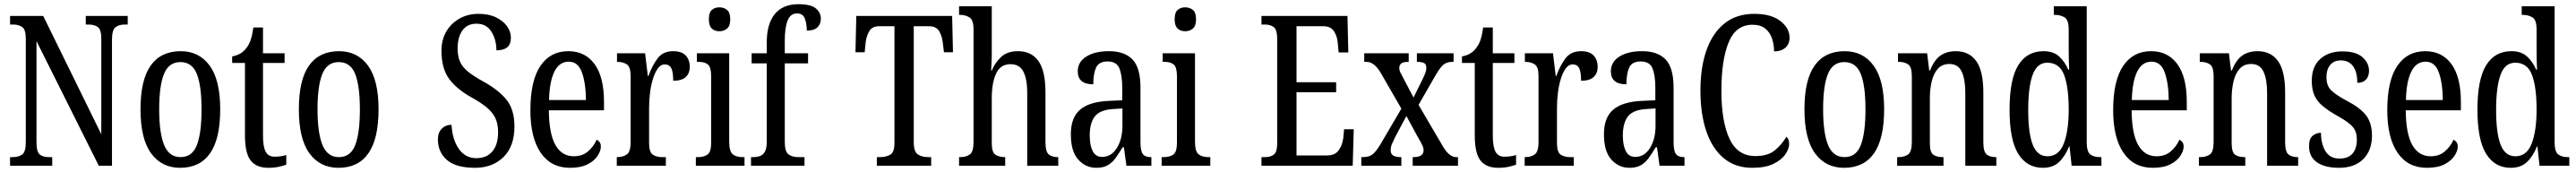

<svg xmlns="http://www.w3.org/2000/svg" viewBox="-20 -790 12285 820"><path d="M28 0V-41H40Q69 -41 86 -53.5Q103 -66 103 -113V-605Q103 -649 86 -661Q69 -673 43 -673H28V-714H186L463 -150V-605Q463 -649 446.5 -661Q430 -673 403 -673H389V-714H589V-673H574Q547 -673 530.5 -660Q514 -647 514 -601V0H451L154 -594V-113Q154 -66 169.5 -53.5Q185 -41 213 -41H229V0Z M839 10Q751 10 700.5 -59Q650 -128 650 -269Q650 -409 698.5 -477.5Q747 -546 842 -546Q929 -546 979.5 -477.5Q1030 -409 1030 -269Q1030 -128 981.5 -59Q933 10 839 10ZM841 -41Q897 -41 919 -99Q941 -157 941 -269Q941 -381 918.5 -437.5Q896 -494 840 -494Q785 -494 762 -437.5Q739 -381 739 -269Q739 -157 762.5 -99Q786 -41 841 -41Z M1259 10Q1203 10 1175.5 -24.5Q1148 -59 1148 -145V-490H1087V-521Q1131 -529 1154 -560Q1166 -575 1174 -596Q1182 -617 1188 -659H1234V-536H1337V-490H1234V-144Q1234 -90 1247 -66.5Q1260 -43 1289 -43Q1306 -43 1319 -45Q1332 -47 1345 -51V-5Q1332 0 1310 5Q1288 10 1259 10Z M1594 10Q1506 10 1455.5 -59Q1405 -128 1405 -269Q1405 -409 1453.5 -477.5Q1502 -546 1597 -546Q1684 -546 1734.5 -477.5Q1785 -409 1785 -269Q1785 -128 1736.5 -59Q1688 10 1594 10ZM1596 -41Q1652 -41 1674 -99Q1696 -157 1696 -269Q1696 -381 1673.5 -437.5Q1651 -494 1595 -494Q1540 -494 1517 -437.5Q1494 -381 1494 -269Q1494 -157 1517.5 -99Q1541 -41 1596 -41Z M2245 10Q2154 10 2111 -27.5Q2068 -65 2068 -126Q2068 -158 2086.5 -176.5Q2105 -195 2133 -195Q2137 -124 2168 -80Q2199 -36 2251 -36Q2301 -36 2328 -68.5Q2355 -101 2355 -160Q2355 -202 2340.5 -230Q2326 -258 2297 -281Q2268 -304 2224 -328Q2154 -368 2119.5 -417Q2085 -466 2085 -548Q2085 -601 2108.5 -640.5Q2132 -680 2172 -702Q2212 -724 2261 -724Q2311 -724 2345.5 -707Q2380 -690 2398 -664.5Q2416 -639 2416 -611Q2416 -579 2398.5 -564.5Q2381 -550 2347 -550Q2347 -600 2323.5 -638.5Q2300 -677 2252 -677Q2208 -677 2185 -645Q2162 -613 2162 -559Q2162 -523 2173 -497Q2184 -471 2211 -449Q2238 -427 2285 -401Q2358 -361 2395.5 -314Q2433 -267 2433 -187Q2433 -92 2380.5 -41Q2328 10 2245 10Z M2698 10Q2607 10 2558 -62Q2509 -134 2509 -264Q2509 -405 2556.5 -475.5Q2604 -546 2690 -546Q2770 -546 2815 -484.5Q2860 -423 2860 -304V-264H2597Q2598 -152 2628.5 -98.5Q2659 -45 2716 -45Q2757 -45 2784 -68.5Q2811 -92 2825 -124Q2833 -120 2839 -112.5Q2845 -105 2845 -91Q2845 -71 2829.5 -47Q2814 -23 2781.5 -6.5Q2749 10 2698 10ZM2774 -313Q2773 -395 2754.5 -445.5Q2736 -496 2692 -496Q2647 -496 2623.5 -448.5Q2600 -401 2598 -313Z M2921 0V-41H2924Q2950 -41 2968.5 -53.5Q2987 -66 2987 -113V-427Q2987 -471 2969 -483Q2951 -495 2925 -495H2922V-536H3056L3069 -428H3072Q3089 -476 3115 -511Q3141 -546 3190 -546Q3230 -546 3249.5 -525.5Q3269 -505 3269 -471Q3269 -441 3250 -423Q3231 -405 3190 -405Q3190 -446 3181 -464.5Q3172 -483 3149 -483Q3131 -483 3117 -464Q3103 -445 3093.5 -414.5Q3084 -384 3079.5 -347.5Q3075 -311 3075 -276V-108Q3075 -64 3093 -52.5Q3111 -41 3136 -41H3155V0Z M3410 -641Q3388 -641 3374 -654Q3360 -667 3360 -698Q3360 -730 3374 -742.5Q3388 -755 3410 -755Q3432 -755 3447 -742.5Q3462 -730 3462 -698Q3462 -667 3447 -654Q3432 -641 3410 -641ZM3298 0V-41H3308Q3337 -41 3354 -53.5Q3371 -66 3371 -110V-425Q3371 -469 3356 -482Q3341 -495 3313 -495H3303V-536H3457V-115Q3457 -68 3474 -54.5Q3491 -41 3520 -41H3530V0Z M3561 0V-41H3573Q3589 -41 3603.5 -46Q3618 -51 3627 -66.5Q3636 -82 3636 -113V-488H3564V-536H3636V-587Q3636 -676 3674.5 -723Q3713 -770 3787 -770Q3846 -770 3870 -750Q3894 -730 3894 -701Q3894 -676 3878 -660Q3862 -644 3827 -644Q3827 -675 3818 -700.5Q3809 -726 3780 -726Q3749 -726 3735.5 -692Q3722 -658 3722 -596V-536H3833V-488H3722V-113Q3722 -66 3740.5 -53.5Q3759 -41 3785 -41H3816V0Z M4161 0V-41H4176Q4205 -41 4225 -52.5Q4245 -64 4245 -108V-665H4172Q4138 -665 4124 -640Q4110 -615 4107 -582L4103 -541H4059L4063 -714H4520L4524 -541H4481L4476 -582Q4473 -615 4459 -640Q4445 -665 4410 -665H4337V-113Q4337 -66 4357 -53.5Q4377 -41 4405 -41H4420V0Z M4553 0V-41H4560Q4586 -41 4604 -53.5Q4622 -66 4622 -113V-651Q4622 -695 4602.5 -707Q4583 -719 4560 -719H4553V-760H4709V-531Q4709 -507 4707.5 -483.5Q4706 -460 4706 -454H4709Q4723 -489 4752.5 -517.5Q4782 -546 4834 -546Q4898 -546 4931.5 -499Q4965 -452 4965 -349V-113Q4965 -66 4981 -53.5Q4997 -41 5024 -41H5026V0H4878V-347Q4878 -412 4860 -448Q4842 -484 4798 -484Q4751 -484 4730 -440Q4709 -396 4709 -321V-108Q4709 -63 4727 -52Q4745 -41 4771 -41H4773V0Z M5207 10Q5157 10 5121.5 -29Q5086 -68 5086 -150Q5086 -230 5130.5 -267.5Q5175 -305 5266 -309L5331 -312V-373Q5331 -429 5318 -463Q5305 -497 5261 -497Q5219 -497 5206 -467Q5193 -437 5193 -388Q5119 -388 5119 -450Q5119 -495 5160 -520.5Q5201 -546 5268 -546Q5342 -546 5380 -506.5Q5418 -467 5418 -372V-113Q5418 -71 5429 -56Q5440 -41 5467 -41H5470V0H5351L5339 -88H5333Q5316 -60 5300 -37.5Q5284 -15 5262.5 -2.5Q5241 10 5207 10ZM5235 -42Q5279 -42 5305.5 -84.5Q5332 -127 5332 -191V-273L5286 -270Q5224 -266 5200 -234.5Q5176 -203 5176 -144Q5176 -98 5190 -70Q5204 -42 5235 -42Z M5631 -641Q5609 -641 5595 -654Q5581 -667 5581 -698Q5581 -730 5595 -742.5Q5609 -755 5631 -755Q5653 -755 5668 -742.5Q5683 -730 5683 -698Q5683 -667 5668 -654Q5653 -641 5631 -641ZM5519 0V-41H5529Q5558 -41 5575 -53.5Q5592 -66 5592 -110V-425Q5592 -469 5577 -482Q5562 -495 5534 -495H5524V-536H5678V-115Q5678 -68 5695 -54.5Q5712 -41 5741 -41H5751V0Z M5995 0V-41H6012Q6039 -41 6054.5 -53.5Q6070 -66 6070 -107V-602Q6070 -649 6053.5 -661Q6037 -673 6012 -673H5995V-714H6405L6409 -540H6363L6359 -582Q6357 -615 6341.5 -640Q6326 -665 6289 -665H6162V-398H6351V-350H6162V-49H6308Q6346 -49 6363.5 -74Q6381 -99 6385 -132L6389 -174H6435L6430 0Z M6471 0V-41H6478Q6507 -41 6524 -53.5Q6541 -66 6564 -105L6662 -272L6564 -442Q6533 -495 6496 -495H6485V-536H6697V-495H6695Q6669 -495 6660.5 -486.5Q6652 -478 6652 -466Q6652 -456 6656.5 -446Q6661 -436 6670 -420L6720 -325L6761 -408Q6770 -426 6775.5 -440Q6781 -454 6781 -467Q6781 -485 6769 -490Q6757 -495 6740 -495H6736V-536H6911V-495H6904Q6881 -495 6865 -483.5Q6849 -472 6825 -431L6744 -290L6859 -94Q6876 -65 6892 -53Q6908 -41 6922 -41H6932V0H6716V-41H6720Q6768 -41 6768 -74Q6768 -85 6761.5 -98.5Q6755 -112 6737 -143L6686 -237L6632 -136Q6624 -119 6617.5 -104.5Q6611 -90 6611 -73Q6611 -57 6622.5 -49Q6634 -41 6660 -41H6662V0Z M7123 10Q7067 10 7039.5 -24.5Q7012 -59 7012 -145V-490H6951V-521Q6995 -529 7018 -560Q7030 -575 7038 -596Q7046 -617 7052 -659H7098V-536H7201V-490H7098V-144Q7098 -90 7111 -66.5Q7124 -43 7153 -43Q7170 -43 7183 -45Q7196 -47 7209 -51V-5Q7196 0 7174 5Q7152 10 7123 10Z M7250 0V-41H7253Q7279 -41 7297.5 -53.5Q7316 -66 7316 -113V-427Q7316 -471 7298 -483Q7280 -495 7254 -495H7251V-536H7385L7398 -428H7401Q7418 -476 7444 -511Q7470 -546 7519 -546Q7559 -546 7578.5 -525.5Q7598 -505 7598 -471Q7598 -441 7579 -423Q7560 -405 7519 -405Q7519 -446 7510 -464.5Q7501 -483 7478 -483Q7460 -483 7446 -464Q7432 -445 7422.5 -414.5Q7413 -384 7408.5 -347.5Q7404 -311 7404 -276V-108Q7404 -64 7422 -52.5Q7440 -41 7465 -41H7484V0Z M7749 10Q7699 10 7663.5 -29Q7628 -68 7628 -150Q7628 -230 7672.5 -267.5Q7717 -305 7808 -309L7873 -312V-373Q7873 -429 7860 -463Q7847 -497 7803 -497Q7761 -497 7748 -467Q7735 -437 7735 -388Q7661 -388 7661 -450Q7661 -495 7702 -520.5Q7743 -546 7810 -546Q7884 -546 7922 -506.5Q7960 -467 7960 -372V-113Q7960 -71 7971 -56Q7982 -41 8009 -41H8012V0H7893L7881 -88H7875Q7858 -60 7842 -37.5Q7826 -15 7804.5 -2.5Q7783 10 7749 10ZM7777 -42Q7821 -42 7847.5 -84.5Q7874 -127 7874 -191V-273L7828 -270Q7766 -266 7742 -234.5Q7718 -203 7718 -144Q7718 -98 7732 -70Q7746 -42 7777 -42Z M8335 10Q8254 10 8199 -36Q8144 -82 8116 -164.5Q8088 -247 8088 -358Q8088 -469 8117 -551Q8146 -633 8203 -678.5Q8260 -724 8345 -724Q8425 -724 8469 -690Q8513 -656 8513 -610Q8513 -580 8493 -562.5Q8473 -545 8439 -545Q8439 -577 8429.5 -606Q8420 -635 8397.5 -653.5Q8375 -672 8336 -672Q8257 -672 8222.5 -588Q8188 -504 8188 -358Q8188 -211 8226.5 -128.5Q8265 -46 8350 -46Q8410 -46 8443 -73.5Q8476 -101 8498 -138Q8511 -128 8511 -103Q8511 -81 8493 -54.5Q8475 -28 8436.5 -9Q8398 10 8335 10Z M8773 10Q8685 10 8634.5 -59Q8584 -128 8584 -269Q8584 -409 8632.5 -477.5Q8681 -546 8776 -546Q8863 -546 8913.5 -477.5Q8964 -409 8964 -269Q8964 -128 8915.5 -59Q8867 10 8773 10ZM8775 -41Q8831 -41 8853 -99Q8875 -157 8875 -269Q8875 -381 8852.5 -437.5Q8830 -494 8774 -494Q8719 -494 8696 -437.5Q8673 -381 8673 -269Q8673 -157 8696.5 -99Q8720 -41 8775 -41Z M9026 0V-41H9033Q9060 -41 9078 -53.5Q9096 -66 9096 -113V-427Q9096 -471 9078.5 -483Q9061 -495 9035 -495H9030V-536H9169L9179 -454H9183Q9203 -505 9233 -525.5Q9263 -546 9306 -546Q9369 -546 9403 -499Q9437 -452 9437 -349V-113Q9437 -66 9453 -53.5Q9469 -41 9495 -41H9499V0H9351V-347Q9351 -411 9334 -448Q9317 -485 9275 -485Q9240 -485 9219.5 -461.5Q9199 -438 9190.5 -400.5Q9182 -363 9182 -321V-108Q9182 -63 9199 -52Q9216 -41 9242 -41H9247V0Z M9721 10Q9645 10 9603.5 -56.5Q9562 -123 9562 -267Q9562 -412 9603.5 -479Q9645 -546 9724 -546Q9770 -546 9797.5 -521.5Q9825 -497 9842 -458H9846Q9845 -481 9844.5 -508Q9844 -535 9844 -563V-650Q9844 -695 9824.5 -707Q9805 -719 9779 -719H9773V-760H9930V-111Q9930 -67 9947 -54Q9964 -41 9992 -41H10000V0H9858L9848 -92H9846Q9827 -45 9798 -17.5Q9769 10 9721 10ZM9743 -45Q9797 -45 9820.5 -105.5Q9844 -166 9844 -267Q9844 -375 9822 -433Q9800 -491 9742 -491Q9693 -491 9672 -433Q9651 -375 9651 -266Q9651 -155 9672.5 -100Q9694 -45 9743 -45Z M10245 10Q10154 10 10105 -62Q10056 -134 10056 -264Q10056 -405 10103.5 -475.5Q10151 -546 10237 -546Q10317 -546 10362 -484.5Q10407 -423 10407 -304V-264H10144Q10145 -152 10175.5 -98.5Q10206 -45 10263 -45Q10304 -45 10331 -68.5Q10358 -92 10372 -124Q10380 -120 10386 -112.5Q10392 -105 10392 -91Q10392 -71 10376.5 -47Q10361 -23 10328.5 -6.5Q10296 10 10245 10ZM10321 -313Q10320 -395 10301.5 -445.5Q10283 -496 10239 -496Q10194 -496 10170.5 -448.5Q10147 -401 10145 -313Z M10465 0V-41H10472Q10499 -41 10517 -53.5Q10535 -66 10535 -113V-427Q10535 -471 10517.5 -483Q10500 -495 10474 -495H10469V-536H10608L10618 -454H10622Q10642 -505 10672 -525.5Q10702 -546 10745 -546Q10808 -546 10842 -499Q10876 -452 10876 -349V-113Q10876 -66 10892 -53.5Q10908 -41 10934 -41H10938V0H10790V-347Q10790 -411 10773 -448Q10756 -485 10714 -485Q10679 -485 10658.5 -461.5Q10638 -438 10629.5 -400.5Q10621 -363 10621 -321V-108Q10621 -63 10638 -52Q10655 -41 10681 -41H10686V0Z M11133 10Q11066 10 11028 -16Q10990 -42 10990 -94Q10990 -129 11007.5 -143Q11025 -157 11047 -157Q11047 -104 11068.5 -69Q11090 -34 11135 -34Q11177 -34 11197.5 -58Q11218 -82 11218 -125Q11218 -162 11199 -184.5Q11180 -207 11130 -235Q11085 -260 11057 -283Q11029 -306 11016 -334.5Q11003 -363 11003 -405Q11003 -473 11043.5 -509Q11084 -545 11149 -545Q11213 -545 11244.5 -517.5Q11276 -490 11276 -452Q11276 -426 11261.5 -410.5Q11247 -395 11220 -395Q11220 -448 11199.5 -475Q11179 -502 11142 -502Q11108 -502 11090.5 -480Q11073 -458 11073 -423Q11073 -382 11095 -360Q11117 -338 11169 -310Q11230 -279 11260 -242.5Q11290 -206 11290 -143Q11290 -73 11248.5 -31.5Q11207 10 11133 10Z M11552 10Q11461 10 11412 -62Q11363 -134 11363 -264Q11363 -405 11410.5 -475.5Q11458 -546 11544 -546Q11624 -546 11669 -484.5Q11714 -423 11714 -304V-264H11451Q11452 -152 11482.5 -98.5Q11513 -45 11570 -45Q11611 -45 11638 -68.5Q11665 -92 11679 -124Q11687 -120 11693 -112.5Q11699 -105 11699 -91Q11699 -71 11683.5 -47Q11668 -23 11635.5 -6.5Q11603 10 11552 10ZM11628 -313Q11627 -395 11608.5 -445.5Q11590 -496 11546 -496Q11501 -496 11477.5 -448.5Q11454 -401 11452 -313Z M11952 10Q11876 10 11834.5 -56.5Q11793 -123 11793 -267Q11793 -412 11834.5 -479Q11876 -546 11955 -546Q12001 -546 12028.5 -521.5Q12056 -497 12073 -458H12077Q12076 -481 12075.5 -508Q12075 -535 12075 -563V-650Q12075 -695 12055.5 -707Q12036 -719 12010 -719H12004V-760H12161V-111Q12161 -67 12178 -54Q12195 -41 12223 -41H12231V0H12089L12079 -92H12077Q12058 -45 12029 -17.5Q12000 10 11952 10ZM11974 -45Q12028 -45 12051.5 -105.5Q12075 -166 12075 -267Q12075 -375 12053 -433Q12031 -491 11973 -491Q11924 -491 11903 -433Q11882 -375 11882 -266Q11882 -155 11903.5 -100Q11925 -45 11974 -45Z"/></svg>

Font: Noto Serif Thai ExtraCondensed
Style: Regular
Weight: 400
Width: 2
Designer: Monotype Design Team
Foundry: Monotype Imaging Inc.
Version: Version 2.002; ttfautohint (v1.8.4.7-5d5b)